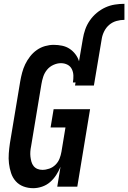

<svg xmlns="http://www.w3.org/2000/svg" viewBox="-20 -978 672 1006"><path d="M414 -774Q418 -799 426.5 -823.5Q435 -848 450.5 -870.5Q466 -893 487 -910.5Q508 -928 532 -939Q556 -950 581.5 -954Q607 -958 632 -958V-874Q611 -874 590 -868Q569 -862 552.5 -848Q536 -834 526 -814Q516 -794 513 -774ZM154 8Q127 8 103 -1Q79 -10 62.5 -28.5Q46 -47 38 -71.5Q30 -96 27 -121.5Q24 -147 26 -174Q28 -201 32 -228L86 -552Q90 -575 96 -597.5Q102 -620 112 -641Q122 -662 137.5 -682Q153 -702 173 -716Q193 -730 216 -736.5Q239 -743 261 -743Q284 -743 305.5 -738.5Q327 -734 344.5 -722.5Q362 -711 375 -694Q388 -677 394 -657L414 -774H513L472 -530H373L376 -546H362Q365 -564 364.5 -582Q364 -600 356.5 -615.5Q349 -631 333.5 -639Q318 -647 299 -647Q280 -647 260 -638Q240 -629 226.5 -612.5Q213 -596 206.5 -576Q200 -556 197 -537L143 -212Q140 -198 139 -184Q138 -170 139.5 -157Q141 -144 144.5 -131Q148 -118 156 -108Q164 -98 176 -93Q188 -88 202 -88Q220 -88 238.5 -94.5Q257 -101 271 -115Q285 -129 292 -147Q299 -165 302 -183L323 -310H245L261 -406H452L385 0H280L297 -104Q288 -82 274.5 -61Q261 -40 242.5 -24Q224 -8 200.5 0Q177 8 154 8Z"/></svg>

Font: Iosevka Term Curly Oblique
Style: Bold
Weight: 700
Italic angle: -9°
Designer: Belleve Invis
Foundry: Belleve Invis
Version: Version 32.3.0